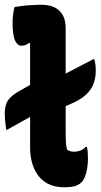

<svg xmlns="http://www.w3.org/2000/svg" viewBox="-42 -780 424 810"><path d="M19 -750Q31 -752 43.5 -754Q56 -756 68 -757Q80 -758 91 -758.5Q102 -759 112 -759.5Q122 -760 131 -760Q166 -760 189 -748.5Q212 -737 223.5 -715Q235 -693 235 -661Q235 -616 235 -572Q235 -528 235 -484.5Q235 -441 235 -397Q235 -353 235 -309Q235 -265 235 -220Q235 -198 236 -180.5Q237 -163 241 -149Q246 -145 253 -142.5Q260 -140 271 -140Q285 -140 297.5 -145Q310 -150 319 -160H325Q327 -150 328 -139.5Q329 -129 329 -112Q329 -88 325.5 -68Q322 -48 316 -33.5Q310 -19 302 -11Q294 -3 282.5 2Q271 7 257.5 8.5Q244 10 229 10Q187 10 159.5 -5Q132 -20 115.5 -44.5Q99 -69 92 -98Q85 -127 85 -155Q85 -198 85 -242Q85 -286 85 -331Q85 -376 85 -420.5Q85 -465 85 -509.5Q85 -554 85 -597L80 -599Q76 -595 70 -592Q64 -589 58 -588Q52 -587 48 -587Q32 -587 21.5 -609Q11 -631 11 -686Q11 -703 13.5 -720.5Q16 -738 19 -750ZM355 -532Q359 -520 360.5 -507.5Q362 -495 362 -483Q362 -449 351 -423Q340 -397 318 -378Q296 -359 262 -344L205 -319Q191 -313 169.5 -309.5Q148 -306 127 -302Q106 -298 91 -290L-15 -231Q-17 -241 -18.5 -253.5Q-20 -266 -21 -278.5Q-22 -291 -22 -300Q-22 -338 -7 -358.5Q8 -379 43 -398L93 -426Q106 -433 126 -436Q146 -439 166 -441.5Q186 -444 199 -451Z"/></svg>

Font: Recursive Casual ExtraBold
Style: Regular
Weight: 800
Version: Version 1.047